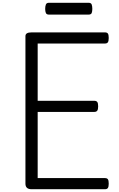

<svg xmlns="http://www.w3.org/2000/svg" viewBox="-20 -1361 853 1381"><path d="M207 0Q185 0 174 -10Q163 -20 163 -40V-1101Q163 -1115 174 -1121.5Q185 -1128 207 -1128H735Q750 -1128 756 -1119.5Q762 -1111 762 -1088Q762 -1066 756 -1057Q750 -1048 735 -1048H251V-636H658Q673 -636 679.5 -627.5Q686 -619 686 -596Q686 -574 679.5 -565Q673 -556 658 -556H251V-80H735Q750 -80 756 -71.5Q762 -63 762 -40Q762 -18 756 -9Q750 0 735 0ZM332 -1256Q315 -1256 310 -1267.5Q305 -1279 305 -1297Q305 -1316 310 -1328.5Q315 -1341 332 -1341H617Q635 -1341 639.5 -1328.5Q644 -1316 644 -1297Q644 -1279 639.5 -1267.5Q635 -1256 617 -1256Z"/></svg>

Font: Playwrite CL
Style: Regular
Weight: 400
Designer: Veronika Burian, José Scaglione
Foundry: TypeTogether
Version: Version 1.002